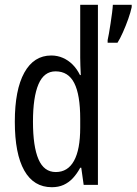

<svg xmlns="http://www.w3.org/2000/svg" viewBox="-20 -780 576 810"><path d="M198.7 9.8Q122.1 9.8 82.3 -60.8Q42.5 -131.3 42.5 -266.6Q42.5 -400.9 82.5 -473.4Q122.6 -545.9 196.3 -545.9Q222.2 -545.9 245.1 -535.9Q268.1 -525.9 286.4 -507.6Q304.7 -489.3 317.4 -463.4H320.8Q319.8 -485.8 319.1 -503.7Q318.4 -521.5 318.4 -537.1V-759.8H393.1V0H333L322.8 -72.3H318.4Q304.7 -46.9 287.4 -28.3Q270 -9.8 248.3 0Q226.6 9.8 198.7 9.8ZM215.3 -54.2Q266.1 -54.2 292.2 -101.6Q318.4 -148.9 318.4 -241.7V-278.3Q318.4 -380.4 293.2 -429.7Q268.1 -479 214.4 -479Q165.5 -479 142.3 -424.6Q119.1 -370.1 119.1 -266.6Q119.1 -162.1 142.3 -108.2Q165.5 -54.2 215.3 -54.2ZM535.6 -759.8V-750Q531.2 -729 521 -700Q510.7 -670.9 498.5 -643.6Q486.3 -616.2 475.6 -599.6H434.1V-610.8Q436 -618.7 439.5 -638.2Q442.9 -657.7 446.5 -681.4Q450.2 -705.1 452.9 -726.6Q455.6 -748 456.1 -759.8Z"/></svg>

Font: Open Sans Condensed
Style: Regular
Weight: 400
Width: 3
Designer: Monotype Design Team
Foundry: Monotype Imaging Inc.
Version: Version 3.000